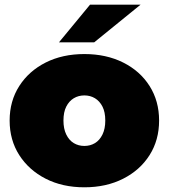

<svg xmlns="http://www.w3.org/2000/svg" viewBox="-20 -787 718 817"><path d="M339 10Q246 10 174.5 -26.5Q103 -63 62 -127Q21 -191 21 -274Q21 -357 62 -421Q103 -485 174.5 -521Q246 -557 339 -557Q432 -557 504 -521Q576 -485 616.5 -421Q657 -357 657 -274Q657 -191 616.5 -127Q576 -63 504 -26.5Q432 10 339 10ZM339 -166Q364 -166 384 -178Q404 -190 416 -214.5Q428 -239 428 -274Q428 -310 416 -333.5Q404 -357 384 -369Q364 -381 339 -381Q314 -381 294 -369Q274 -357 262 -333.5Q250 -310 250 -274Q250 -239 262 -214.5Q274 -190 294 -178Q314 -166 339 -166ZM231 -607 363 -767H578L381 -607Z"/></svg>

Font: Montserrat Thin Black
Style: Regular
Weight: 900
Version: Version 9.000